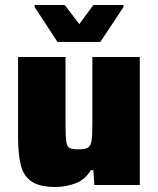

<svg xmlns="http://www.w3.org/2000/svg" viewBox="-20 -737 630 765"><path d="M202 8Q136 8 104 -15Q72 -38 62 -82.5Q52 -127 52 -191V-510H241V-241Q241 -193 244 -172.5Q247 -152 258 -147Q269 -142 293 -142Q319 -142 330.5 -149Q342 -156 345 -177.5Q348 -199 348 -243V-510H537V0H356L352 -59H342Q318 -20 279.5 -6Q241 8 202 8ZM209 -570 118 -709V-717H238L296 -641L352 -717H472V-709L380 -570Z"/></svg>

Font: Saira ExtraBold
Style: Regular
Weight: 800
Designer: Hector Gatti with collaboration of the Omnibus-Type team
Foundry: Omnibus-Type
Version: Version 1.100; ttfautohint (v1.8.3)